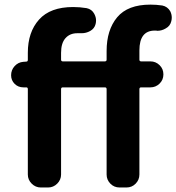

<svg xmlns="http://www.w3.org/2000/svg" viewBox="-20 -832 782 852"><path d="M700.2 -807.6Q723.6 -802.7 735.4 -782.2Q742.2 -768.6 742.2 -753.9Q742.2 -746.1 740.2 -738.3Q735.4 -716.8 715.8 -706.1Q698.2 -695.3 677.7 -695.3Q674.8 -695.3 672.9 -696.3Q669.9 -696.3 667 -696.3Q598.6 -696.3 598.6 -608.4V-567.4Q598.6 -559.6 606.4 -559.6H647.5Q670.9 -559.6 688 -543Q705.1 -526.4 705.1 -502Q705.1 -477.5 688 -460.9Q670.9 -444.3 647.5 -444.3H606.4Q598.6 -444.3 598.6 -436.5V-57.6Q598.6 -34.2 582 -17.1Q565.4 0 541 0H510.7Q486.3 0 469.7 -17.1Q453.1 -34.2 453.1 -57.6V-436.5Q453.1 -444.3 445.3 -444.3H258.8Q251 -444.3 251 -436.5V-57.6Q251 -34.2 233.9 -17.1Q216.8 0 193.4 0H161.1Q137.7 0 120.6 -17.1Q103.5 -34.2 103.5 -57.6V-436.5Q103.5 -444.3 96.7 -444.3H84Q60.5 -444.3 44.9 -460Q29.3 -475.6 29.3 -498Q29.3 -521.5 44.9 -538.6Q60.5 -555.7 83 -557.6L96.7 -558.6Q103.5 -558.6 103.5 -566.4V-597.7Q103.5 -689.5 153.3 -745.1Q203.1 -800.8 304.7 -800.8Q334 -800.8 364.3 -795.9Q387.7 -791 398.4 -770.5Q406.2 -755.9 406.2 -741.2Q406.2 -733.4 404.3 -725.6Q399.4 -705.1 379.9 -694.3Q362.3 -684.6 342.8 -684.6Q339.8 -684.6 336.9 -684.6Q330.1 -684.6 323.2 -684.6Q290 -684.6 270.5 -662.6Q251 -640.6 251 -597.7V-567.4Q251 -559.6 258.8 -559.6H445.3Q453.1 -559.6 453.1 -567.4V-605.5Q453.1 -699.2 500 -755.4Q546.9 -811.5 647.5 -811.5Q673.8 -811.5 700.2 -807.6Z"/></svg>

Font: Gen Jyuu Gothic Bold
Style: Bold
Weight: 700
Designer: [Source Han Sans]
Ryoko NISHIZUKA  (kana & ideographs); Paul D. Hunt (Latin, Greek & Cyrillic); Wenlong ZHANG  (bopomofo
Version: Version 1.002.20150607